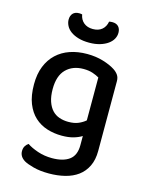

<svg xmlns="http://www.w3.org/2000/svg" viewBox="-130 -765 805 1046"><g transform="rotate(15 272.5 -242.0)"><path d="M376 -44Q357 -32 329.5 -24Q302 -16 264 -16Q220 -16 180.5 -28.5Q141 -41 111 -68.5Q81 -96 63.5 -140Q46 -184 46 -248Q46 -306 63.5 -349.5Q81 -393 112.5 -422.5Q144 -452 187.5 -467Q231 -482 284 -482Q333 -482 374.5 -469.5Q416 -457 442 -440Q459 -429 468.5 -415Q478 -401 478 -381V13Q478 63 460.5 99Q443 135 412.5 157.5Q382 180 340 190.5Q298 201 250 201Q199 201 162 191Q125 181 108 171Q77 152 77 121Q77 104 84 92.5Q91 81 102 74Q125 90 163 103Q201 116 244 116Q307 116 341.5 90.5Q376 65 376 8ZM279 -98Q313 -98 336 -108Q359 -118 375 -132V-374Q360 -383 338 -390.5Q316 -398 286 -398Q225 -398 188 -361Q151 -324 151 -249Q151 -208 161 -179Q171 -150 188 -132Q205 -114 228.5 -106Q252 -98 279 -98ZM277 -621Q309 -621 328.5 -637.5Q348 -654 353 -683Q358 -684 362 -684.5Q366 -685 371 -685Q394 -685 406 -672Q418 -659 418 -637Q418 -619 409 -602.5Q400 -586 382 -573Q364 -560 337.5 -552Q311 -544 277 -544Q242 -544 215.5 -552Q189 -560 171.5 -573Q154 -586 145.5 -603Q137 -620 137 -637Q137 -659 149 -672Q161 -685 184 -685Q189 -685 193 -684.5Q197 -684 201 -683Q206 -654 226 -637.5Q246 -621 277 -621Z"/></g></svg>

Font: Baloo 2 Medium
Style: Regular
Weight: 500
Designer: Sarang Kulkarni and Ek Type
Foundry: Ek Type
Version: Version 1.640;hotconv 1.0.111;makeotfexe 2.5.65597; ttfautoh